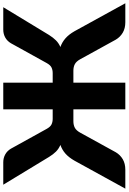

<svg xmlns="http://www.w3.org/2000/svg" viewBox="163 -937 768 1146"><g transform="rotate(-90 547.0 -364.0)"><path d="M151.5 -728.5Q177 -728.5 198.2 -716.8Q219.5 -705 232.5 -683L351 -469Q363 -447.5 377.5 -440.5Q392 -433.5 411 -433.5H467.5V-728.5H626.5V-433.5H683.5Q702.5 -433.5 717 -440.5Q731.5 -447.5 743.5 -469L862 -683Q875 -705 896.2 -716.8Q917.5 -728.5 943 -728.5H1077L911 -455Q895.5 -430.5 879 -414Q862.5 -397.5 839.5 -387.5Q868 -377.5 891 -357.5Q914 -337.5 933.5 -303.5L1100.5 0H987.5Q951 0 925 -15.2Q899 -30.5 883.5 -56.5L766.5 -269Q753.5 -292.5 737.2 -301.2Q721 -310 697.5 -310H626.5V0H467.5V-310H397Q373.5 -310 357.2 -301.2Q341 -292.5 328 -269L211 -56.5Q195.5 -30.5 169.5 -15.2Q143.5 0 107 0H-6L161 -303.5Q180.5 -337.5 203.2 -357.5Q226 -377.5 255 -387.5Q231.5 -397.5 215 -414Q198.5 -430.5 183.5 -455L17.5 -728.5Z"/></g></svg>

Font: Lato Black
Style: Regular
Weight: 900
Designer: Lukasz Dziedzic
Foundry: tyPoland Lukasz Dziedzic
Version: Version 2.007; 2014-02-27